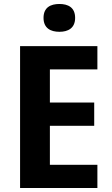

<svg xmlns="http://www.w3.org/2000/svg" viewBox="-20 -946 561 966"><path d="M279 -926C235 -926 199 -909 199 -856C199 -804 235 -786 279 -786C322 -786 358 -804 358 -856C358 -909 322 -926 279 -926ZM470 0V-117H231V-313H454V-430H231V-597H470V-714H81V0Z"/></svg>

Font: Noto Sans Display
Style: Bold
Weight: 700
Designer: Monotype Design Team
Foundry: Monotype Imaging Inc.
Version: Version 1.900